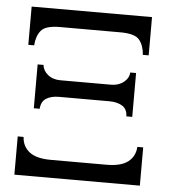

<svg xmlns="http://www.w3.org/2000/svg" viewBox="-49 -710 661 750"><g transform="rotate(5 281.0 -335.0)"><path d="M45 -515V-665H517V-515H494Q492 -550 474.5 -572.5Q457 -595 400 -595H162Q105 -595 87.5 -572.5Q70 -550 68 -515ZM88 -270V-442H111Q113 -420 132.5 -404Q152 -388 182 -388H380Q410 -388 430 -404Q450 -420 451 -442H474V-270H451Q450 -299 430 -311Q410 -323 380 -323H182Q152 -323 132.5 -311Q113 -299 111 -270ZM35 -5V-155H58Q60 -118 87.5 -96.5Q115 -75 172 -75H390Q447 -75 474.5 -96.5Q502 -118 504 -155H527V-5Z"/></g></svg>

Font: Bona Nova
Style: Regular
Weight: 400
Designer: Mateusz Machalski
Foundry: Capitalics
Version: Version 4.001; ttfautohint (v1.8.3)